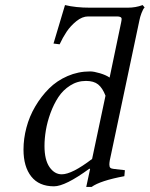

<svg xmlns="http://www.w3.org/2000/svg" viewBox="-20 -718 585 750"><path d="M339.8 -97.2 392.1 -344.2Q380.4 -374.5 363.3 -388.2Q346.2 -401.9 315.9 -401.9Q282.2 -401.9 254.2 -384Q226.1 -366.2 208 -338.6Q189.9 -311 177.2 -276.4Q164.6 -241.7 159.2 -209.2Q153.8 -176.8 153.8 -147.9Q153.8 -93.8 173.3 -65.4Q192.9 -37.1 221.2 -37.1Q261.2 -37.1 339.8 -97.2ZM408.2 -415 453.1 -629.9Q455.1 -639.6 455.1 -644Q455.1 -653.8 437 -653.8H324.2Q301.3 -653.8 278.3 -635.3Q255.4 -616.7 240.2 -594Q225.1 -571.3 212.9 -544.9L189 -547.9L233.9 -698.2Q275.9 -688 331.1 -688H479Q510.3 -688 537.1 -698.2L544.9 -689Q538.6 -682.6 532.7 -666.7Q526.9 -650.9 524.9 -640.1L414.1 -116.2Q407.2 -88.4 407.2 -75.2Q407.2 -65.9 411.1 -62.5Q415 -59.1 424.8 -58.1L467.8 -53.2L465.8 -29.8Q371.6 -12.2 337.9 12.2H316.9L332 -58.1L329.1 -59.1Q234.9 9.8 190.9 9.8Q132.3 9.8 102.1 -28.6Q71.8 -66.9 71.8 -133.8Q71.8 -176.3 83.3 -219.7Q94.7 -263.2 117.7 -302.2Q140.6 -341.3 171.4 -372.1Q202.1 -402.8 243.9 -420.9Q285.6 -439 332 -439Q346.7 -439 370.4 -431.9Q394 -424.8 408.2 -415Z"/></svg>

Font: Common Serif Medium
Style: Italic
Weight: 500
Italic angle: -12°
Designer: Philipp H. Poll, Khaled Hosny
Foundry: Stefan Peev, Context Ltd.
Version: Version 1.026